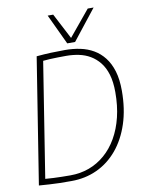

<svg xmlns="http://www.w3.org/2000/svg" viewBox="-99 -983 805 1062"><g transform="rotate(-10 303.5 -452.0)"><path d="M215 10Q178 10 148.5 9.5Q119 9 91.5 7Q64 5 33 3L145 -703Q187 -707 225 -708.5Q263 -710 305 -710Q350 -710 390.5 -701.5Q431 -693 464.5 -673.5Q498 -654 523 -622Q548 -590 562 -544Q576 -498 576 -434Q576 -331 549 -249Q522 -167 473.5 -109Q425 -51 359 -20.5Q293 10 215 10ZM215 -22Q271 -22 320 -40Q369 -58 409.5 -93Q450 -128 479 -178.5Q508 -229 523.5 -292.5Q539 -356 539 -432Q539 -490 526.5 -531.5Q514 -573 491.5 -601Q469 -629 440 -646Q411 -663 376.5 -670Q342 -677 306 -677Q283 -677 258.5 -676.5Q234 -676 213 -675Q192 -674 176 -672L74 -27Q98 -25 120.5 -24Q143 -23 166 -22.5Q189 -22 215 -22ZM502 -914 368 -744H324L244 -914H275L350 -770L469 -914Z"/></g></svg>

Font: Georama ExtraCondensed Thin ExtraLight
Style: Italic
Weight: 250
Italic angle: -9°
Version: Version 1.001